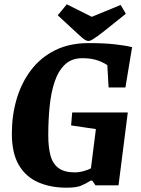

<svg xmlns="http://www.w3.org/2000/svg" viewBox="-20 -860 655 891"><path d="M288 11Q215 11 157.5 -14Q100 -39 67.5 -94Q35 -149 35 -240Q35 -324 57 -399.5Q79 -475 123.5 -534Q168 -593 235 -626.5Q302 -660 391 -660Q462 -660 512 -654.5Q562 -649 593 -641L562 -454H484L478 -558Q451 -575 424 -582.5Q397 -590 362 -590Q313 -590 282 -561Q251 -532 234 -482Q217 -432 210.5 -367.5Q204 -303 204 -232Q204 -178 214 -139.5Q224 -101 251 -80.5Q278 -60 328 -60Q348 -60 371.5 -67Q395 -74 402 -79L425 -261L310 -278L315 -338H573L530 0H423L408 -22H401Q376 -6 354 2.5Q332 11 288 11ZM391 -670Q384 -670 376.5 -674Q369 -678 360.5 -685.5Q352 -693 341 -703L248 -789L290 -840L406 -782L540 -837L564 -796L465 -717Q449 -704 434.5 -693.5Q420 -683 409 -676.5Q398 -670 391 -670Z"/></svg>

Font: Faustina Light ExtraBold
Style: Italic
Weight: 800
Italic angle: -8°
Version: Version 1.200